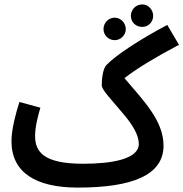

<svg xmlns="http://www.w3.org/2000/svg" viewBox="-20 -829 831 870"><path d="M625 -707C652 -707 674 -729 674 -757C674 -785 652 -809 625 -809C595 -809 573 -785 573 -757C573 -729 595 -707 625 -707ZM500 -647C527 -647 550 -670 550 -697C550 -725 527 -749 500 -749C471 -749 449 -725 449 -697C449 -670 471 -647 500 -647ZM332 21C579 21 721 -35 721 -169C721 -283 629 -374 544 -475C602 -520 680 -567 791 -626L738 -716C618 -653 503 -578 462 -534C447 -519 441 -474 441 -443C441 -421 485 -378 543 -308C579 -265 609 -218 609 -177C609 -108 487 -87 357 -87C179 -87 139 -140 139 -213C139 -256 153 -307 163 -341L68 -367C52 -317 32 -244 32 -189C32 -49 140 21 332 21Z"/></svg>

Font: Noto Sans Arabic UI XCn SmBd
Style: Regular
Weight: 600
Width: 2
Designer: Monotype Design Team, Nadine Chahine and Nizar Qandah
Foundry: Monotype Imaging Inc.
Version: Version 2.010